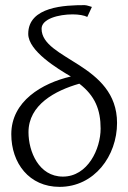

<svg xmlns="http://www.w3.org/2000/svg" viewBox="-20 -712 500 748"><path d="M24 -189C24 -76 94 16 212 16C348 16 436 -105 436 -233C436 -464 142 -479 142 -600C142 -639 209 -656 263 -656C287 -656 309 -652 320 -646L338 -685C336 -685 319 -692 310 -692C234 -692 90 -687 90 -580C90 -513 205 -444 256 -414C144 -388 24 -318 24 -189ZM91 -197C91 -304 195 -359 289 -386C350 -339 372 -285 372 -211C372 -132 322 -24 225 -24C131 -24 91 -122 91 -197Z"/></svg>

Font: KpMath
Style: Sans
Weight: 400
Version: Version 0.64